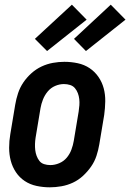

<svg xmlns="http://www.w3.org/2000/svg" viewBox="-20 -792 556 820"><path d="M193 8Q164 8 136 2Q108 -4 85.5 -19Q63 -34 48 -56.5Q33 -79 26 -105.5Q19 -132 19 -161Q19 -190 24 -219L45 -345Q49 -369 57 -393.5Q65 -418 79.5 -439.5Q94 -461 114 -479Q134 -497 157.5 -508Q181 -519 206 -523.5Q231 -528 255 -528Q284 -528 312 -522Q340 -516 362.5 -501Q385 -486 400.5 -463.5Q416 -441 423 -414.5Q430 -388 429.5 -359Q429 -330 425 -301L404 -175Q400 -151 392 -126.5Q384 -102 369 -80.5Q354 -59 334.5 -41Q315 -23 291.5 -12Q268 -1 242.5 3.5Q217 8 193 8ZM195 -87Q214 -87 233 -95Q252 -103 265 -118.5Q278 -134 285 -153Q292 -172 295 -190L316 -316Q318 -329 319 -342.5Q320 -356 318.5 -369Q317 -382 312.5 -394Q308 -406 300 -415.5Q292 -425 279.5 -429Q267 -433 253 -433Q234 -433 215.5 -425Q197 -417 184 -401.5Q171 -386 163.5 -367Q156 -348 153 -330L132 -204Q130 -191 129.5 -177.5Q129 -164 130.5 -151Q132 -138 136.5 -126Q141 -114 148.5 -104.5Q156 -95 168.5 -91Q181 -87 195 -87ZM347 -574 296 -626 453 -772 516 -708ZM181 -574 129 -626 287 -772 350 -708Z"/></svg>

Font: Iosevka QP
Style: Bold Italic
Weight: 700
Italic angle: -9°
Designer: Belleve Invis
Foundry: Belleve Invis
Version: Version 20.0.0; ttfautohint (v1.8.4)